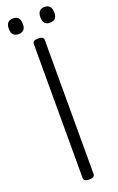

<svg xmlns="http://www.w3.org/2000/svg" viewBox="-242 -1377 889 1445"><g transform="rotate(-20 202.5 -654.0)"><path d="M202 14Q180 14 169 7Q158 0 158 -14V-1088Q158 -1102 169 -1108.5Q180 -1115 202 -1115Q224 -1115 235 -1108.5Q246 -1102 246 -1088V-14Q246 0 235 7Q224 14 202 14ZM76 -1196Q49 -1196 34.5 -1211.5Q20 -1227 20 -1258Q20 -1290 34 -1306Q48 -1322 77 -1322Q104 -1322 118 -1306Q132 -1290 132 -1258Q133 -1227 118.5 -1211.5Q104 -1196 76 -1196ZM329 -1196Q301 -1196 287 -1211.5Q273 -1227 273 -1258Q273 -1290 287 -1306Q301 -1322 329 -1322Q356 -1322 370 -1306Q384 -1290 384 -1258Q385 -1227 370.5 -1211.5Q356 -1196 329 -1196Z"/></g></svg>

Font: Playwrite FR Moderne
Style: Regular
Weight: 400
Designer: Veronika Burian, José Scaglione
Foundry: TypeTogether
Version: Version 1.002